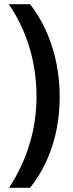

<svg xmlns="http://www.w3.org/2000/svg" viewBox="-20 -742 350 920"><path d="M266 -278C266 -449 215 -605 124 -722H22C110 -593 155 -442 155 -279C155 -120 108 29 23 158H124C216 43 266 -108 266 -278Z"/></svg>

Font: Noto Sans Thai Cond SemBd
Style: Regular
Weight: 600
Width: 3
Designer: Monotype Design Team
Foundry: Monotype Imaging Inc.
Version: Version 2.002